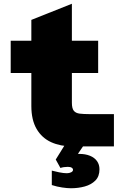

<svg xmlns="http://www.w3.org/2000/svg" viewBox="-20 -780 690 1023"><path d="M366 0Q302 0 252.5 -22.5Q203 -45 175 -93Q147 -141 147 -215V-674L363 -760V-233Q363 -202 373.5 -189.5Q384 -177 405 -174.5Q426 -172 455 -172H587V0ZM37 -391V-563H503V-391ZM358 223Q339 223 311.5 219Q284 215 256 206V129Q270 133 294.5 138Q319 143 336 143Q349 143 359 138Q369 133 369 125Q369 118 362 113.5Q355 109 341 109Q331 109 320.5 110.5Q310 112 302 115L277 70L341 -33L427 -7L395 40Q397 40 399 40Q401 40 402 40Q435 40 459.5 50Q484 60 497 78.5Q510 97 510 122Q510 160 488 182Q466 204 431.5 213.5Q397 223 358 223Z"/></svg>

Font: Azeret Mono Thin Black
Style: Regular
Weight: 900
Version: Version 1.002